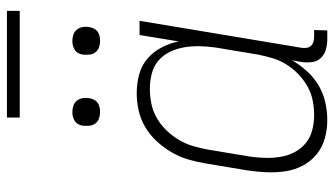

<svg xmlns="http://www.w3.org/2000/svg" viewBox="-220 -712 941 540"><g transform="rotate(-90 250.0 -442.5)"><path d="M182 8Q155 8 130 1Q105 -6 85.5 -22Q66 -38 54 -60.5Q42 -83 38 -108.5Q34 -134 35 -161Q36 -188 40 -215L60 -335Q64 -359 71 -383Q78 -407 91 -429.5Q104 -452 122 -471.5Q140 -491 162 -504Q184 -517 208.5 -522.5Q233 -528 257 -528Q285 -528 310.5 -521Q336 -514 355 -497.5Q374 -481 386 -458Q398 -435 403 -410L421 -520H461L385 -64Q384 -57 385 -50Q386 -43 390.5 -38Q395 -33 402 -31Q409 -29 416 -29H435L434 8H409Q394 8 380 4Q366 0 356.5 -10Q347 -20 345 -34.5Q343 -49 345 -64L350 -91Q337 -69 319 -49Q301 -29 278.5 -16Q256 -3 231 2.5Q206 8 182 8ZM196 -29Q216 -29 236.5 -33Q257 -37 276 -47.5Q295 -58 311 -73.5Q327 -89 338.5 -107.5Q350 -126 356 -146.5Q362 -167 366 -187L386 -307Q389 -329 389.5 -351Q390 -373 386.5 -394Q383 -415 374 -434Q365 -453 349.5 -466.5Q334 -480 313 -485.5Q292 -491 270 -491Q250 -491 229 -487Q208 -483 188.5 -472Q169 -461 153.5 -445Q138 -429 126.5 -410Q115 -391 109 -370.5Q103 -350 99 -329L79 -209Q76 -188 75.5 -166Q75 -144 78.5 -123Q82 -102 91.5 -84Q101 -66 116.5 -53Q132 -40 153 -34.5Q174 -29 196 -29ZM405 -631Q395 -631 386.5 -634Q378 -637 372.5 -644Q367 -651 366 -660.5Q365 -670 366 -680Q367 -686 370 -692Q373 -698 379 -702Q385 -706 391.5 -707.5Q398 -709 404 -709Q414 -709 422.5 -706Q431 -703 436.5 -696Q442 -689 443.5 -679.5Q445 -670 443 -660Q442 -654 439 -648Q436 -642 430.5 -638Q425 -634 418 -632.5Q411 -631 405 -631ZM205 -631Q195 -631 186.5 -634Q178 -637 172.5 -644Q167 -651 166 -660.5Q165 -670 166 -680Q167 -686 170 -692Q173 -698 179 -702Q185 -706 191.5 -707.5Q198 -709 204 -709Q214 -709 222.5 -706Q231 -703 236.5 -696Q242 -689 243.5 -679.5Q245 -670 243 -660Q242 -654 239 -648Q236 -642 230.5 -638Q225 -634 218 -632.5Q211 -631 205 -631ZM189 -857V-893H489V-857Z"/></g></svg>

Font: Iosevka Term Curly Extralight
Style: Italic
Weight: 200
Italic angle: -9°
Designer: Belleve Invis
Foundry: Belleve Invis
Version: Version 32.3.0